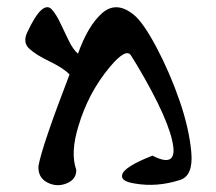

<svg xmlns="http://www.w3.org/2000/svg" viewBox="-20 -753 612 544"><path d="M89 -283Q99 -339 177 -542Q160 -560 120.5 -579Q81 -598 62.5 -615.5Q44 -633 57 -661Q80 -710 97.5 -725Q115 -740 127.5 -725.5Q140 -711 150.5 -688.5Q161 -666 174.5 -638.5Q188 -611 201 -601Q229 -680 269 -715.5Q309 -751 358 -712Q385 -691 423 -619.5Q461 -548 488.5 -468.5Q516 -389 522 -322Q528 -255 490 -243Q424 -222 362 -233Q322 -239 326 -257Q330 -280 412 -312Q478 -278 471 -337Q462 -410 369 -567Q360 -582 351 -596Q337 -618 291 -563Q230 -490 202 -395Q179 -320 196 -272Q197 -245 169 -233.5Q141 -222 114 -236Q87 -250 89 -283Z"/></svg>

Font: HarSinai
Style: Regular
Weight: 400
Version: Version 1.1